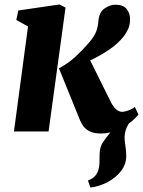

<svg xmlns="http://www.w3.org/2000/svg" viewBox="-20 -589 640 860"><path d="M42.5 0 105.5 -470.5 53 -499.5 62 -542 246.5 -569 273.5 -555 197.5 0ZM433 9Q398 9 378.8 -2.2Q359.5 -13.5 351 -27.2Q342.5 -41 339 -49L244 -283Q285 -305 317 -334.2Q349 -363.5 376 -395Q404 -427.5 411.5 -449.5Q419 -471.5 420.5 -492.5Q423.5 -534.5 448.5 -551.2Q473.5 -568 496 -568Q531.5 -568 546.8 -549.2Q562 -530.5 562.5 -505.5Q563 -479 554.2 -459.8Q545.5 -440.5 535 -427Q507.5 -392 466.2 -364.8Q425 -337.5 384 -318.5L476 -133Q498.5 -88 527.5 -88Q536.5 -88 553.2 -93.5Q570 -99 584 -110L600 -76Q594.5 -68.5 583.2 -57.5Q572 -46.5 556.5 -35Q538 -5 538 26.5Q538 42 541.8 64.8Q545.5 87.5 545.5 109Q545.5 147 521.8 177.5Q498 208 461 227.2Q424 246.5 385 251L374 219.5Q396 211 406.5 198.5Q417 186 421.5 169Q425 156 425.5 140.5Q426 125 426 106.5Q426 69 442.2 46.2Q458.5 23.5 474.5 4Q453.5 9 433 9Z"/></svg>

Font: Merriweather Black
Style: Italic
Weight: 900
Italic angle: -7.8°
Designer: Eben Sorkin
Foundry: Eben Sorkin
Version: Version 2.200;gftools[0.9.31]